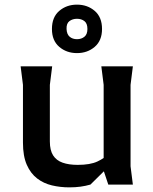

<svg xmlns="http://www.w3.org/2000/svg" viewBox="-20 -796 660 828"><path d="M279 12Q240 12 204 3.5Q168 -5 140 -26.5Q112 -48 95.5 -85.5Q79 -123 79 -181V-430L69 -510H205L195 -430V-186Q195 -148 209 -126Q223 -104 250 -94.5Q277 -85 315 -85Q369 -85 400 -99.5Q431 -114 452 -135V-81L370 0Q349 6 327 9Q305 12 279 12ZM447 0 427 -60V-430L417 -510H553L543 -430V-79L553 0ZM312 -567Q267 -567 235.5 -594Q204 -621 204 -671Q204 -722 235.5 -749Q267 -776 312 -776Q357 -776 388.5 -749Q420 -722 420 -671Q420 -621 388.5 -594Q357 -567 312 -567ZM312 -627Q331 -627 344 -637.5Q357 -648 357 -671Q357 -695 344 -705Q331 -715 312 -715Q293 -715 279.5 -705Q266 -695 267 -671Q268 -648 280.5 -637.5Q293 -627 312 -627Z"/></svg>

Font: AR One Sans SemiBold
Style: Regular
Weight: 600
Designer: Niteesh Yadav
Foundry: Niteesh Yadav
Version: Version 1.001;gftools[0.9.33]